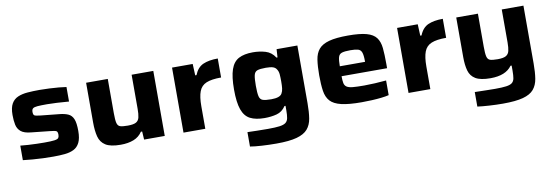

<svg xmlns="http://www.w3.org/2000/svg" viewBox="-55 -896 4263 1483"><g transform="rotate(-10 2077.0 -155.0)"><path d="M302 8Q265 8 222.5 6.5Q180 5 139 1.5Q98 -2 65 -6V-120Q92 -117 125.5 -115Q159 -113 192.5 -112Q226 -111 252 -111Q307 -111 332 -114.5Q357 -118 363.5 -127Q370 -136 370 -152Q370 -176 359 -181.5Q348 -187 307 -191L166 -206Q111 -211 86 -232Q61 -253 54 -286.5Q47 -320 47 -363Q47 -420 65 -451.5Q83 -483 115.5 -497Q148 -511 191.5 -514.5Q235 -518 286 -518Q322 -518 361.5 -516Q401 -514 436 -511Q471 -508 495 -504V-390Q448 -394 401 -396.5Q354 -399 324 -399Q275 -399 249 -397Q223 -395 213 -387Q203 -379 203 -360Q203 -339 211.5 -332.5Q220 -326 260 -322L406 -307Q446 -303 473 -291Q500 -279 513 -248Q526 -217 526 -154Q526 -96 509.5 -63Q493 -30 463 -15Q433 0 392 4Q351 8 302 8Z M831 8Q751 8 712.5 -16.5Q674 -41 662 -87Q650 -133 650 -199V-510H820V-241Q820 -188 826 -164Q832 -140 851 -134Q870 -128 910 -128Q954 -128 974.5 -139Q995 -150 1001 -175.5Q1007 -201 1007 -242V-510H1177V0H1015L1011 -64H1001Q976 -26 933 -9Q890 8 831 8Z M1324 0V-510H1486L1490 -420H1500Q1523 -478 1568.5 -498Q1614 -518 1684 -518V-369Q1609 -369 1568 -352Q1527 -335 1511 -293Q1495 -251 1495 -177V0Z M2017 208Q1960 208 1902 204.5Q1844 201 1811 195V82Q1841 83 1886.5 84Q1932 85 1971 85Q2030 85 2063 80.5Q2096 76 2111.5 64Q2127 52 2131.5 29Q2136 6 2136 -32V-67H2128Q2100 -25 2056.5 -13.5Q2013 -2 1961 -2Q1892 -2 1849 -24Q1806 -46 1786 -102Q1766 -158 1766 -259Q1766 -360 1785.5 -416.5Q1805 -473 1847.5 -495.5Q1890 -518 1959 -518Q2010 -518 2056.5 -504.5Q2103 -491 2132 -446H2140L2144 -510H2307V-57Q2307 11 2299 61Q2291 111 2263 143.5Q2235 176 2176.5 192Q2118 208 2017 208ZM2037 -136Q2105 -136 2121 -165Q2131 -182 2133.5 -204.5Q2136 -227 2136 -259Q2136 -291 2134 -314.5Q2132 -338 2121 -354Q2112 -370 2092.5 -376.5Q2073 -383 2037 -383Q1991 -383 1970 -375.5Q1949 -368 1943 -341.5Q1937 -315 1937 -259Q1937 -204 1943 -177.5Q1949 -151 1970 -143.5Q1991 -136 2037 -136Z M2721 8Q2620 8 2561.5 -6Q2503 -20 2475.5 -50.5Q2448 -81 2440.5 -131.5Q2433 -182 2433 -254Q2433 -324 2440.5 -374.5Q2448 -425 2474.5 -456.5Q2501 -488 2556 -503Q2611 -518 2705 -518Q2798 -518 2850 -503.5Q2902 -489 2925.5 -457.5Q2949 -426 2954 -375.5Q2959 -325 2959 -253V-217H2602Q2602 -183 2606 -163Q2610 -143 2625.5 -132.5Q2641 -122 2673.5 -119Q2706 -116 2763 -116Q2798 -116 2846 -118.5Q2894 -121 2935 -125V-10Q2911 -4 2876 0Q2841 4 2800.5 6Q2760 8 2721 8ZM2602 -295H2800V-300Q2800 -347 2792 -369Q2784 -391 2763 -397Q2742 -403 2703 -403Q2658 -403 2636.5 -396Q2615 -389 2608.5 -365.5Q2602 -342 2602 -295Z M3089 0V-510H3251L3255 -420H3265Q3288 -478 3333.5 -498Q3379 -518 3449 -518V-369Q3374 -369 3333 -352Q3292 -335 3276 -293Q3260 -251 3260 -177V0Z M3794 208Q3742 208 3686 204.5Q3630 201 3594 196V82Q3651 83 3686.5 84Q3722 85 3753 85Q3809 85 3841 80.5Q3873 76 3887.5 64Q3902 52 3906 29.5Q3910 7 3910 -29V-70H3901Q3853 -2 3733 -2Q3655 -2 3616.5 -25Q3578 -48 3565.5 -92Q3553 -136 3553 -199V-510H3723V-250Q3723 -197 3729 -173Q3735 -149 3754 -143Q3773 -137 3813 -137Q3857 -137 3877.5 -148.5Q3898 -160 3904 -185Q3910 -210 3910 -251V-510H4080V-55Q4080 13 4072 62.5Q4064 112 4036.5 144.5Q4009 177 3951.5 192.5Q3894 208 3794 208Z"/></g></svg>

Font: Saira Expanded
Style: Bold
Weight: 700
Width: 7
Designer: Hector Gatti with collaboration of the Omnibus-Type team
Foundry: Omnibus-Type
Version: Version 1.100; ttfautohint (v1.8.3)